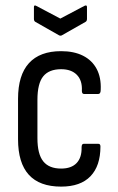

<svg xmlns="http://www.w3.org/2000/svg" viewBox="-20 -685 440 713"><path d="M207 8Q127 8 87 -36Q47 -80 47 -168V-318Q47 -406 87.5 -450.5Q128 -495 207 -495Q255 -495 288.5 -478Q322 -461 339 -429Q356 -397 354 -352Q354 -336 345 -336H292Q284 -336 284 -348Q286 -386 265.5 -407Q245 -428 207 -428Q162 -428 140.5 -401.5Q119 -375 119 -314V-172Q119 -113 140.5 -86Q162 -59 207 -59Q245 -59 264.5 -79.5Q284 -100 283 -138Q283 -151 291 -151H345Q353 -151 353 -141Q353 -69 316 -30.5Q279 8 207 8ZM199 -554 111 -604Q106 -607 106 -615V-659Q106 -668 115 -663L204 -616L293 -663Q303 -668 303 -659V-615Q303 -607 298 -604L210 -554Q205 -551 199 -554Z"/></svg>

Font: Sofia Sans Condensed
Style: Regular
Weight: 400
Designer: Botio Nikoltchev, Ani Petrova
Foundry: lettersoup
Version: Version 4.100